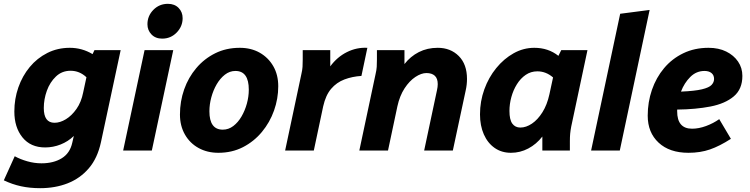

<svg xmlns="http://www.w3.org/2000/svg" viewBox="-50 -787 3922 1004"><path d="M-30 156 27 30Q56 46 93 56.5Q130 67 167 67Q230 67 273 40.5Q316 14 328 -41L336 -76Q306 -47 267 -31.5Q228 -16 186 -16Q110 -16 67.5 -68.5Q25 -121 25 -204Q25 -270 46 -330Q67 -390 105.5 -436.5Q144 -483 197.5 -510Q251 -537 315 -537Q379 -537 434 -504L444 -525H581L478 -44Q460 40 414.5 93Q369 146 304 171.5Q239 197 160 197Q106 197 60 187Q14 177 -30 156ZM179 -222Q179 -145 235 -145Q264 -145 294.5 -163.5Q325 -182 350 -217.5Q375 -253 385 -304L402 -383Q366 -417 319 -417Q274 -417 242.5 -387Q211 -357 195 -312.5Q179 -268 179 -222Z M721 -660Q721 -704 752 -735.5Q783 -767 828 -767Q863 -767 884 -745.5Q905 -724 905 -692Q905 -649 874 -617Q843 -585 798 -585Q763 -585 742 -607Q721 -629 721 -660ZM594 0 706 -525H856L744 0Z M891 -188Q891 -257 913 -319.5Q935 -382 976.5 -431Q1018 -480 1075.5 -508.5Q1133 -537 1204 -537Q1263 -537 1308 -511.5Q1353 -486 1379 -441Q1405 -396 1405 -336Q1405 -271 1383 -209Q1361 -147 1319.5 -97Q1278 -47 1220.5 -17.5Q1163 12 1092 12Q1034 12 988.5 -13Q943 -38 917 -83.5Q891 -129 891 -188ZM1045 -205Q1045 -109 1115 -109Q1145 -109 1170 -128Q1195 -147 1213 -178Q1231 -209 1241 -245.5Q1251 -282 1251 -318Q1251 -416 1181 -416Q1151 -416 1126 -396.5Q1101 -377 1083 -346Q1065 -315 1055 -278Q1045 -241 1045 -205Z M1441 0 1526 -400Q1531 -421 1532 -437.5Q1533 -454 1533 -476V-525H1677V-440Q1713 -489 1764 -514.5Q1815 -540 1871 -537L1840 -390Q1792 -387 1751 -371.5Q1710 -356 1681.5 -322.5Q1653 -289 1640 -231L1591 0Z M1829 0 1914 -400Q1919 -421 1920 -437.5Q1921 -454 1921 -476V-525H2065V-452Q2096 -492 2140 -514.5Q2184 -537 2239 -537Q2306 -537 2349 -494Q2392 -451 2392 -374Q2392 -344 2385 -313L2318 0H2168L2235 -315Q2237 -324 2238 -332Q2239 -340 2239 -347Q2239 -377 2223.5 -391Q2208 -405 2180 -405Q2153 -405 2122 -384.5Q2091 -364 2065.5 -325Q2040 -286 2028 -231L1979 0Z M2460 -189Q2460 -257 2482.5 -319.5Q2505 -382 2545 -431Q2585 -480 2636 -508.5Q2687 -537 2744 -537Q2817 -537 2870 -495L2885 -525H3022L2937 -125Q2933 -104 2931.5 -87.5Q2930 -71 2930 -49V0H2786V-73Q2755 -33 2712.5 -10.5Q2670 12 2622 12Q2573 12 2536.5 -13.5Q2500 -39 2480 -84.5Q2460 -130 2460 -189ZM2614 -207Q2614 -161 2629 -140.5Q2644 -120 2671 -120Q2701 -120 2731.5 -140.5Q2762 -161 2786.5 -200Q2811 -239 2823 -294L2842 -382Q2805 -414 2760 -414Q2726 -414 2699 -395.5Q2672 -377 2653 -346.5Q2634 -316 2624 -279.5Q2614 -243 2614 -207Z M3041 0 3193 -715 3347 -735 3191 0Z M3337 -182Q3337 -253 3359 -317Q3381 -381 3422.5 -430.5Q3464 -480 3523 -508.5Q3582 -537 3655 -537Q3708 -537 3747.5 -517.5Q3787 -498 3809.5 -465Q3832 -432 3832 -390Q3832 -321 3787 -283Q3742 -245 3665 -230Q3588 -215 3491 -214Q3491 -210 3491 -205Q3491 -114 3569 -114Q3604 -114 3642 -128Q3680 -142 3711 -164L3772 -61Q3713 -23 3662.5 -5.5Q3612 12 3550 12Q3451 12 3394 -41Q3337 -94 3337 -182ZM3634 -416Q3591 -416 3559.5 -384.5Q3528 -353 3511 -308Q3583 -311 3620.5 -320Q3658 -329 3671 -343Q3684 -357 3684 -374Q3684 -394 3670.5 -405Q3657 -416 3634 -416Z"/></svg>

Font: Radio Canada
Style: Bold Italic
Weight: 700
Italic angle: -12°
Designer: Charles Daoud, Etienne Aubert Bonn, Alexandre Saumier Demers, Jacques Le Bailly
Foundry: Radio-Canada
Version: Version 2.104; ttfautohint (v1.8.4.7-5d5b);gftools[0.9.28.de